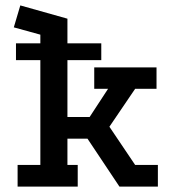

<svg xmlns="http://www.w3.org/2000/svg" viewBox="-20 -689 646 709"><path d="M45 0V-80H129V-561L31 -588L55 -669L229 -620V-257H311L379 -361H328V-440H558V-361H479L384 -221L479 -80H563V0H421L303 -177H229V-80H267V0ZM39 -529H354V-467H39Z"/></svg>

Font: Podkova SemiBold
Style: Regular
Weight: 600
Designer: Ilya Yudin
Foundry: Cyreal (www.cyreal.org)
Version: Version 2.103